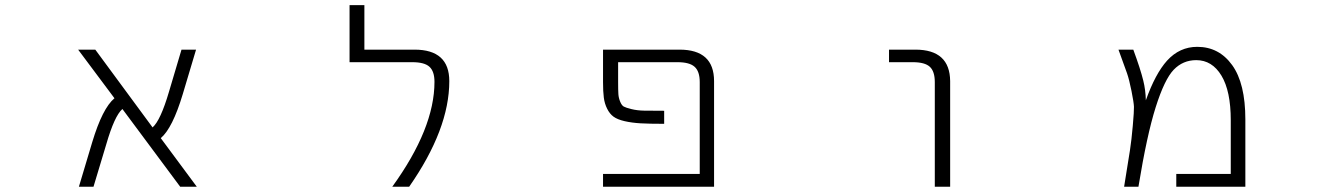

<svg xmlns="http://www.w3.org/2000/svg" viewBox="-20 -712 5040 733"><path d="M731.4 1H668L447.3 -295.9Q417 -269.5 385.7 -161.1L336.9 1H281.2L332 -168.9Q371.1 -298.8 417 -336.9L278.3 -522.5H343.8L562.5 -225.6Q592.8 -252 625 -361.3L672.9 -522.5H728.5L677.7 -352.5Q638.7 -222.7 593.8 -184.6Z M1562.5 -522.5Q1695.3 -522.5 1695.3 -402.3Q1695.3 -218.8 1542 1H1477.5Q1638.7 -221.7 1638.7 -399.4Q1638.7 -439.5 1619.6 -457Q1600.6 -474.6 1553.7 -474.6H1314.5V-692.4H1371.1V-522.5Z M2574.2 -522.5Q2706.1 -522.5 2706.1 -402.3V1H2282.2V-47.9H2651.4V-398.4Q2651.4 -439.5 2631.8 -457Q2612.3 -474.6 2566.4 -474.6H2339.8V-398.4Q2339.8 -367.2 2340.8 -352.5Q2341.8 -337.9 2347.7 -323.7Q2353.5 -309.6 2361.3 -305.2Q2369.1 -300.8 2391.1 -295.4Q2413.1 -290 2439 -289.6Q2464.8 -289.1 2515.6 -289.1V-239.3Q2459 -239.3 2425.3 -241.2Q2391.6 -243.2 2364.3 -249.5Q2336.9 -255.9 2322.3 -266.6Q2307.6 -277.3 2297.9 -296.9Q2288.1 -316.4 2285.2 -339.4Q2282.2 -362.3 2282.2 -398.4V-522.5Z M3374 -474.6V-522.5H3474.6Q3606.4 -522.5 3607.4 -402.3V1H3548.8V-398.4Q3548.8 -439.5 3529.8 -457Q3510.7 -474.6 3464.8 -474.6Z M4470.7 1V-47.9H4678.7V-252.9Q4678.7 -364.3 4643.1 -423.3Q4607.4 -482.4 4546.9 -482.4Q4496.1 -482.4 4460.9 -445.8Q4425.8 -409.2 4392.1 -302.7Q4358.4 -196.3 4326.2 1H4271.5Q4288.1 -100.6 4293.9 -138.7Q4299.8 -176.8 4304.7 -232.4Q4309.6 -288.1 4309.1 -304.2Q4308.6 -320.3 4299.8 -364.3Q4291 -408.2 4282.7 -432.1Q4274.4 -456.1 4250 -522.5H4306.6Q4334 -448.2 4344.7 -404.3Q4353.5 -369.1 4354.5 -329.1Q4390.6 -430.7 4435.5 -480.5Q4483.4 -533.2 4550.8 -533.2Q4633.8 -533.2 4684.1 -463.4Q4734.4 -393.6 4734.4 -255.9V1Z"/></svg>

Font: GenEi Gothic M Light
Style: Regular
Weight: 300
Designer: o_tamon (Modified); [Source Han Sans]
Ryoko NISHIZUKA  (kana & ideographs); Paul D. Hunt (Latin, Greek & Cyrillic); Wenl
Version: Version 1.1a;Original Version 1.004